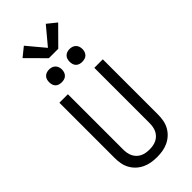

<svg xmlns="http://www.w3.org/2000/svg" viewBox="-363 -1252 1326 1326"><g transform="rotate(-45 300.0 -589.5)"><path d="M300 8Q272 8 244.5 3.5Q217 -1 191.5 -13Q166 -25 145.5 -44Q125 -63 111.5 -87.5Q98 -112 93 -139.5Q88 -167 88 -195V-735H171V-195Q171 -178 174 -160.5Q177 -143 184.5 -127.5Q192 -112 204.5 -99.5Q217 -87 232.5 -79.5Q248 -72 265.5 -69Q283 -66 300 -66Q317 -66 334.5 -69Q352 -72 367.5 -79.5Q383 -87 395.5 -99.5Q408 -112 415.5 -127.5Q423 -143 426 -160.5Q429 -178 429 -195V-735H512V-195Q512 -167 507 -139.5Q502 -112 488.5 -87.5Q475 -63 454.5 -44Q434 -25 408.5 -13Q383 -1 355.5 3.5Q328 8 300 8ZM400 -823Q387 -823 375 -826.5Q363 -830 354 -839Q345 -848 341.5 -860Q338 -872 338 -885Q338 -898 341.5 -910Q345 -922 354 -931Q363 -940 375 -944Q387 -948 400 -948Q413 -948 425 -944Q437 -940 446 -931Q455 -922 459 -910Q463 -898 463 -885Q463 -872 459 -860Q455 -848 446 -839Q437 -830 425 -826.5Q413 -823 400 -823ZM200 -823Q187 -823 175 -826.5Q163 -830 154 -839Q145 -848 141.5 -860Q138 -872 138 -885Q138 -898 141.5 -910Q145 -922 154 -931Q163 -940 175 -944Q187 -948 200 -948Q213 -948 225 -944Q237 -940 246 -931Q255 -922 259 -910Q263 -898 263 -885Q263 -872 259 -860Q255 -848 246 -839Q237 -830 225 -826.5Q213 -823 200 -823ZM346 -1004H254L126 -1133L193 -1187L300 -1059L407 -1187L474 -1133Z"/></g></svg>

Font: Iosevka Mono
Style: Regular
Weight: 400
Designer: Belleve Invis
Foundry: Belleve Invis
Version: Version 11.1.1